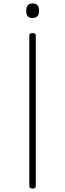

<svg xmlns="http://www.w3.org/2000/svg" viewBox="-20 -1087 379 1121"><path d="M171 14Q160 14 155.5 10Q151 6 151 -1V-879Q151 -887 155.5 -890.5Q160 -894 170 -894Q179 -894 184 -890.5Q189 -887 189 -879V-1Q189 6 185 10Q181 14 171 14ZM170 -982Q151 -982 142 -992Q133 -1002 133 -1024Q133 -1046 142.5 -1056.5Q152 -1067 170 -1067Q189 -1067 198.5 -1056.5Q208 -1046 208 -1024Q208 -1002 198.5 -992Q189 -982 170 -982Z"/></svg>

Font: Playwrite HR Lijeva Thin
Style: Regular
Weight: 250
Designer: Veronika Burian, José Scaglione
Foundry: TypeTogether
Version: Version 1.002